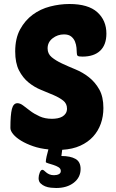

<svg xmlns="http://www.w3.org/2000/svg" viewBox="-20 -740 582 960"><path d="M327 -720Q421 -720 466.5 -679Q512 -638 512 -572Q512 -516 481 -486.5Q450 -457 392 -457Q374 -457 369 -460.5Q364 -464 364 -475Q364 -485 362.5 -501Q361 -517 355 -532Q349 -547 336 -557.5Q323 -568 300 -568Q268 -568 243 -548.5Q218 -529 218 -498Q218 -471 238.5 -454Q259 -437 290 -422.5Q321 -408 357.5 -393Q394 -378 425 -353.5Q456 -329 476.5 -292.5Q497 -256 497 -200Q497 -158 484 -121.5Q471 -85 445.5 -57Q420 -29 381.5 -11.5Q343 6 291 9L287 40Q332 40 357.5 54.5Q383 69 383 105Q383 147 349 173.5Q315 200 261 200Q250 200 234.5 198.5Q219 197 205.5 191.5Q192 186 182.5 176.5Q173 167 173 151Q173 138 178.5 123.5Q184 109 192 109Q196 109 200.5 113Q205 117 211.5 122.5Q218 128 227.5 132Q237 136 250 136Q264 136 274 131Q284 126 284 115Q284 103 272.5 96Q261 89 246.5 84.5Q232 80 220.5 76.5Q209 73 209 70Q209 60 213 42Q217 24 222 7Q180 3 145.5 -9Q111 -21 85.5 -36.5Q60 -52 46 -69Q32 -86 32 -100Q32 -166 39.5 -195Q47 -224 67 -224Q81 -224 96.5 -212Q112 -200 132 -185Q152 -170 178.5 -158Q205 -146 240 -146Q254 -146 267.5 -148.5Q281 -151 291.5 -157Q302 -163 308.5 -173Q315 -183 315 -197Q315 -222 296 -237Q277 -252 248 -264.5Q219 -277 185.5 -290.5Q152 -304 123 -327.5Q94 -351 75 -388Q56 -425 56 -483Q56 -548 80.5 -593Q105 -638 143.5 -666.5Q182 -695 230.5 -707.5Q279 -720 327 -720Z"/></svg>

Font: Poetsen One
Style: Regular
Weight: 400
Designer: Pablo Impallari, Rodrigo Fuenzalida
Foundry: Pablo Impallari, Rodrigo Fuenzalida
Version: Version 1.001; ttfautohint (v0.93) -l 8 -r 50 -G 200 -x 14 -